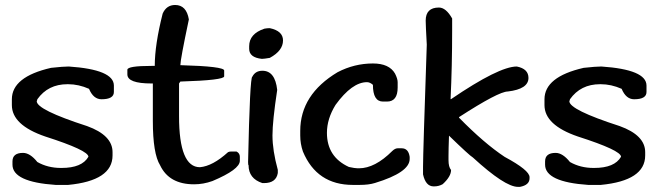

<svg xmlns="http://www.w3.org/2000/svg" viewBox="-20 -731 2610 759"><path d="M251.8 -468.1Q430.2 -456.1 430.2 -392.8V-367.4Q430.2 -338.6 381.3 -338.6Q349.2 -338.6 331.9 -379.9Q290.6 -398.1 249.4 -398.1H246.5Q169.8 -398.1 127.6 -338.6Q127.6 -336.2 125.2 -330.9Q125.2 -296.9 324.2 -232.6Q424.9 -196.2 424.9 -129.5V-116.5Q424.9 -16.8 249.4 0H200Q29.3 -11.5 29.3 -80.1V-93Q29.3 -126.6 71 -126.6Q98.8 -126.6 127.6 -90.6Q168.8 -67.1 220.6 -67.1H223.5Q304.1 -67.1 329.5 -111.3Q329.5 -136.7 158.8 -191.4Q26.9 -236.5 26.9 -315.6V-338.6Q26.9 -427.3 181.8 -462.8Q230.2 -468.1 251.8 -468.1Z M672.4 -711.3Q717 -711.3 726.6 -654.2Q693 -495.4 693 -473.4Q866.2 -468.6 866.2 -452.3V-429.3Q866.2 -413.9 693 -408.6L687.8 -401V-271.5Q687.8 -70 770.3 -70Q820.6 -74.3 881.5 -129.5Q886.3 -131.9 892.1 -131.9H915.1Q928.1 -125.2 928.1 -111.3V-95.4Q928.1 -60.9 819.7 -15.3Q783.7 -2.4 747.2 -2.4Q648.4 -2.4 612.9 -77.7Q584.2 -123.7 584.2 -253.2V-401H578.9Q483.5 -401 483.5 -436.9V-455.2Q483.5 -470.5 578.9 -470.5H591.8Q591.8 -554 623 -677.2Q637.9 -711.3 672.4 -711.3Z M1046.5 -619.7Q1098.8 -608.6 1098.8 -571.2Q1098.8 -530.5 1046.5 -502.2Q1023.5 -498.3 1015.3 -498.3Q965 -503.6 965 -538.1V-548.2Q965 -597.6 1025.4 -617.7Q1036.5 -619.7 1046.5 -619.7ZM1017.3 -451.3Q1067.6 -451.3 1075.8 -375.5Q1057.1 -251.8 1057.1 -195.7Q1057.1 -136.7 1078.2 -59.5V-47Q1071.5 -7.2 1023.5 -7.2H1017.3Q962.6 -24.9 962.6 -78.2Q960.7 -78.2 960.7 -90.6Q967.9 -427.8 977.5 -427.8Q989.4 -451.3 1017.3 -451.3Z M1454.2 -480.1Q1518.5 -480.1 1541.5 -440.3Q1552 -419.7 1552 -406.2V-385.1Q1552 -329.5 1509.8 -329.5H1494Q1454.2 -329.5 1454.2 -395.7Q1442.2 -406.2 1430.7 -406.2Q1371.7 -406.2 1306.5 -316.5Q1272.4 -261.4 1272.4 -205.8Q1272.4 -110.8 1359.2 -71Q1383.2 -65.7 1393.8 -65.7H1399Q1462.4 -65.7 1530.9 -134.3Q1542 -144.8 1552 -144.8H1567.9Q1594.7 -144.8 1599.5 -110.8V-102.6Q1599.5 -49.4 1462.4 -7.7Q1437.9 0 1401.4 0H1375.1Q1232.6 0 1177.5 -131.9Q1166.9 -162.6 1166.9 -195.2V-213.4Q1166.9 -357.3 1314.6 -445.6Q1380.8 -480.1 1454.2 -480.1Z M1715.1 -701.2Q1742.9 -701.2 1767.4 -658V-610.6Q1767.4 -470 1761.2 -339.1H1763.1Q1952.5 -468.1 2023 -468.1Q2069.1 -459 2069.1 -423Q2069.1 -378.9 1987.5 -369.3Q1951.1 -369.3 1794.7 -268.1V-265.7Q1894 -164.5 1975.1 -110.8Q2073.4 -58 2073.4 -30.7V-26.4Q2073.4 0.5 2035.5 7.7H2027.3Q1976 7.7 1849.4 -108.4Q1836.5 -115.6 1754.9 -194.7Q1753 -140 1753 -115.1V-97.8Q1753 -71 1763.1 -59Q1763.1 -33.1 1730 -2.9Q1714.6 5.8 1696.4 5.8H1694Q1662.8 5.8 1652.3 -41.7V-71.9Q1652.3 -123.3 1667.1 -554.4Q1662.8 -632.6 1662.8 -649.4Q1662.8 -701.2 1715.1 -701.2Z M2357.3 -468.1Q2535.7 -456.1 2535.7 -392.8V-367.4Q2535.7 -338.6 2486.8 -338.6Q2454.7 -338.6 2437.4 -379.9Q2396.2 -398.1 2354.9 -398.1H2352Q2275.3 -398.1 2233.1 -338.6Q2233.1 -336.2 2230.7 -330.9Q2230.7 -296.9 2429.7 -232.6Q2530.5 -196.2 2530.5 -129.5V-116.5Q2530.5 -16.8 2354.9 0H2305.5Q2134.8 -11.5 2134.8 -80.1V-93Q2134.8 -126.6 2176.5 -126.6Q2204.3 -126.6 2233.1 -90.6Q2274.3 -67.1 2326.1 -67.1H2329Q2409.6 -67.1 2435 -111.3Q2435 -136.7 2264.3 -191.4Q2132.4 -236.5 2132.4 -315.6V-338.6Q2132.4 -427.3 2287.3 -462.8Q2335.7 -468.1 2357.3 -468.1Z"/></svg>

Font: Namteng
Style: Regular
Weight: 400
Designer: Khon Soe Zaw Thu
Foundry: MPUA
Version: Version 1.03 June 17, 2016